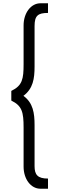

<svg xmlns="http://www.w3.org/2000/svg" viewBox="-20 -834 363 1172"><path d="M227 318H273V256C210 256 191 233 191 180V-70C191 -144 182 -206 123 -249C182 -293 191 -354 191 -428V-675C191 -739 212 -755 273 -755V-814H227C168 -814 124 -754 124 -679V-443C124 -352 117 -312 49 -279V-220C115 -188 124 -149 124 -55V183C124 259 168 318 227 318Z"/></svg>

Font: Oakes
Style: Regular
Weight: 400
Designer: Samuel Oakes
Foundry: Samuel Oakes
Version: Version 1.003;PS 001.003;hotconv 1.0.88;makeotf.lib2.5.64775